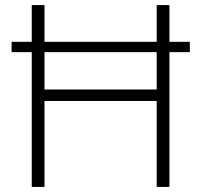

<svg xmlns="http://www.w3.org/2000/svg" viewBox="-20 -733 789 753"><path d="M104.5 0V-528.5H25.5V-569H104.5V-713H154.5V-569H594.5V-713H644.5V-569H724.5V-528.5H644.5V0H594.5V-337H154.5V0ZM154.5 -382H594.5V-528.5H154.5Z"/></svg>

Font: Commissioner ExtraLight
Style: Regular
Weight: 200
Designer: Kostas Bartsokas
Foundry: Kostas Bartsokas
Version: Version 1.000; ttfautohint (v1.8.3)